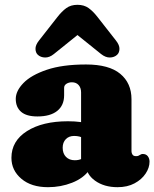

<svg xmlns="http://www.w3.org/2000/svg" viewBox="-20 -764 642 798"><path d="M337 -82.5V-95.5L317 -99V-380Q317 -399 306.8 -410.5Q296.5 -422 279 -422Q266 -422 256.2 -415.8Q246.5 -409.5 246.5 -399V-368Q246.5 -326 217.8 -303Q189 -280 135.5 -280Q90 -280 67.8 -299.2Q45.5 -318.5 45.5 -353Q45.5 -386 77.5 -419Q109.5 -452 174.5 -474Q239.5 -496 337.5 -496Q433 -496 479.8 -457.2Q526.5 -418.5 526.5 -351.5V-135Q526.5 -127.5 530.8 -121.2Q535 -115 545.5 -115Q551.5 -115 555 -116.5Q558.5 -118 561.5 -120Q564 -121.5 566.8 -122.8Q569.5 -124 573.5 -124Q587 -124 594.2 -114.8Q601.5 -105.5 601.5 -92Q601.5 -67 585.2 -42.5Q569 -18 539.2 -2Q509.5 14 468.5 14Q412.5 14 374.8 -13.2Q337 -40.5 337 -82.5ZM27.5 -108Q27.5 -178 92 -219Q156.5 -260 262.5 -260Q291.5 -260 314.2 -256.8Q337 -253.5 351 -247L330 -188.5Q320 -194 310 -196.5Q300 -199 288 -199Q266.5 -199 253.5 -185.5Q240.5 -172 240.5 -150Q240.5 -126 254.2 -112Q268 -98 291 -98Q307 -98 319.5 -103.8Q332 -109.5 338 -116L351 -57Q326.5 -23 279.5 -4.5Q232.5 14 179.5 14Q110 14 68.8 -21Q27.5 -56 27.5 -108ZM350 -657H254L400 -539.5Q419 -524.5 437 -525Q455 -525.5 466.5 -536Q476 -544.5 476.5 -560.5Q477 -576.5 462 -595.5L386 -692.5Q367 -717 348.2 -730.5Q329.5 -744 302 -744Q274.5 -744 255.8 -730.5Q237 -717 218 -692.5L142 -595.5Q127 -576.5 127.5 -560.5Q128 -544.5 137.5 -536Q149 -525.5 167.2 -525Q185.5 -524.5 204 -539.5Z"/></svg>

Font: Fraunces SuperSoft 9pt
Style: Regular
Weight: 900
Version: Version 1.000;[b76b70a41]